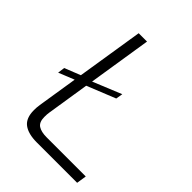

<svg xmlns="http://www.w3.org/2000/svg" viewBox="-211 -839 944 944"><g transform="rotate(45 260.5 -367.0)"><path d="M505 -52 497 0H217Q157 0 125.5 -23.5Q94 -47 94 -103Q94 -122 97 -141L130 -350L48 -317L53 -354L136 -387L191 -734H249L197 -404L346 -465L340 -429L191 -369L156 -146Q154 -135 154 -115Q154 -79 174.5 -65.5Q195 -52 233 -52Z"/></g></svg>

Font: Exo Light
Style: Italic
Weight: 300
Italic angle: -9°
Designer: Natanael Gama
Foundry: Natanael Gama
Version: Version 1.500; ttfautohint (v1.6)